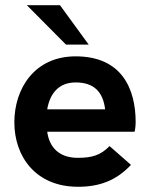

<svg xmlns="http://www.w3.org/2000/svg" viewBox="-20 -710 565 736"><path d="M233 -539H320L210 -690H83ZM279 6C360 6 425 -17 482 -78L400 -150C365 -114 331 -105 278 -105C207 -105 169 -145 161 -205H496C496 -205 500 -220 500 -242C500 -368 448 -494 270 -494C111 -494 35 -369 35 -241C35 -111 116 6 279 6ZM161 -291C171 -350 204 -394 270 -394C341 -394 375 -357 383 -291Z"/></svg>

Font: FREAK Grotesk
Style: Bold
Weight: 700
Designer: La Scuola Open Source
Foundry: La Scuola Open Source
Version: Version 1.000;PS 1.0;hotconv 1.0.72;makeotf.lib2.5.5900